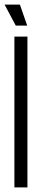

<svg xmlns="http://www.w3.org/2000/svg" viewBox="-22 -820 181 840"><path d="M41 0V-660H98V0ZM47 -708 -2 -800H65L97 -708Z"/></svg>

Font: Bricolage Grotesque 96pt Condensed ExtraLight
Style: Regular
Weight: 200
Width: 3
Designer: Mathieu Triay
Foundry: Atelier Triay
Version: Version 1.001; ttfautohint (v1.8.4.7-5d5b);gftools[0.9.33.de